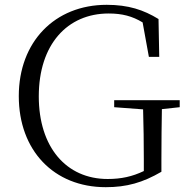

<svg xmlns="http://www.w3.org/2000/svg" viewBox="-20 -762 777 797"><path d="M454 -317 574 -308C576 -238 577 -171 577 -101V-52C529 -29 483 -19 427 -19C255 -19 141 -151 141 -362C141 -578 260 -706 431 -706C487 -706 529 -695 572 -669L598 -526H641L638 -683C576 -721 513 -742 423 -742C207 -742 58 -588 58 -363C58 -138 203 15 419 15C506 15 573 -4 650 -49V-100C650 -180 651 -247 652 -309L726 -317V-346H454Z"/></svg>

Font: Noto Serif KR Light
Style: Regular
Weight: 300
Designer: Ryoko NISHIZUKA 西塚涼子 (kana & ideographs); Frank Grießhammer (Latin, Greek & Cyrillic); Wenlong ZHANG 张文龙 (bopomofo); San
Foundry: Adobe
Version: Version 2.001;hotconv 1.1.0;makeotfexe 2.6.0